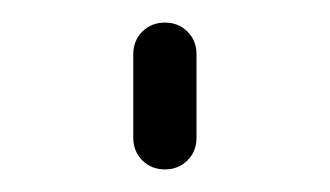

<svg xmlns="http://www.w3.org/2000/svg" viewBox="-20 -375 292 170"><path d="M98 -253V-327Q98 -339 106 -347Q114 -355 126 -355Q138 -355 146 -347Q154 -339 154 -327V-253Q154 -241 146 -233Q138 -225 126 -225Q114 -225 106 -233Q98 -241 98 -253Z"/></svg>

Font: Rounded Mplus 1c Light
Style: Regular
Weight: 300
Version: Version 1.059.20150529